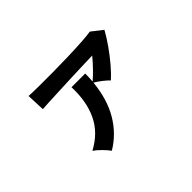

<svg xmlns="http://www.w3.org/2000/svg" viewBox="-104 -854 1208 1208"><g transform="rotate(-45 500.0 -250.0)"><path d="M327 64Q314 46 289 20Q264 -6 240 -22Q345 -78 390 -173Q435 -268 430 -398H552Q552 -362 549 -329Q575 -351 605.5 -382.5Q636 -414 663 -447Q619 -446 566 -444Q513 -442 458.5 -440Q404 -438 353.5 -435.5Q303 -433 264 -431.5Q225 -430 205 -428L200 -550Q232 -548 288.5 -547.5Q345 -547 413.5 -547.5Q482 -548 550 -550Q618 -552 673.5 -555.5Q729 -559 759 -564L832 -507Q809 -465 775 -416.5Q741 -368 704 -324.5Q667 -281 635 -253Q623 -267 596 -288Q569 -309 548 -321Q535 -185 478 -88.5Q421 8 327 64Z"/></g></svg>

Font: Zen Kaku Gothic New Black
Style: Regular
Weight: 900
Designer: Yoshimichi Ohira
Foundry: Positype
Version: Version 1.001